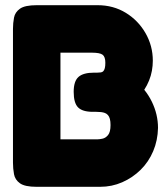

<svg xmlns="http://www.w3.org/2000/svg" viewBox="-20 -712 649 740"><path d="M121 8Q76 8 57 -5.5Q38 -19 34 -40.5Q30 -62 30 -85V-601Q30 -623 34 -644Q38 -665 57 -678.5Q76 -692 122 -692H356Q417 -692 465 -662.5Q513 -633 541 -584Q569 -535 569 -478Q569 -459 565.5 -439.5Q562 -420 554.5 -401.5Q547 -383 536 -366Q553 -345 565 -320.5Q577 -296 583 -270.5Q589 -245 589 -219Q588 -171 570.5 -129.5Q553 -88 522 -57.5Q491 -27 451 -9.5Q411 8 366 8ZM213 -175H356Q363 -175 375 -177.5Q387 -180 396.5 -191.5Q406 -203 406 -230Q406 -244 403.5 -253.5Q401 -263 396 -268.5Q391 -274 384.5 -276.5Q378 -279 369.5 -280Q361 -281 351 -281H338Q298 -281 281 -298Q264 -315 264 -358Q264 -399 282.5 -415.5Q301 -432 343 -432H355Q363 -432 369 -433Q375 -434 378.5 -438Q382 -442 384 -449.5Q386 -457 386 -470Q386 -493 375.5 -501Q365 -509 334 -509H213Z"/></svg>

Font: Fredoka Light
Style: Bold
Weight: 700
Version: Version 2.001